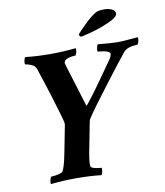

<svg xmlns="http://www.w3.org/2000/svg" viewBox="-89 -886 829 964"><g transform="rotate(-10 325.5 -404.5)"><path d="M369.1 -698.2Q360.4 -705.1 360.4 -710.9Q366.7 -720.7 401.9 -755.4Q437 -790 463.9 -805.7Q476.6 -813.5 508.8 -813.5Q529.3 -813.5 546.1 -805.9Q563 -798.3 563 -782.2Q563 -764.6 515.9 -743.9Q468.8 -723.1 425.8 -711.7Q382.8 -700.2 369.1 -698.2ZM186.5 -141.6 212.9 -277.3Q213.9 -284.7 210.9 -296.9Q205.1 -321.3 187.5 -377.9Q170.9 -434.6 156.2 -479.5L141.6 -524.4Q127.9 -567.4 124 -578.1Q118.2 -593.8 100.6 -601.3Q83 -608.9 68.4 -610.4Q66.4 -615.2 68.8 -628.7Q71.3 -642.1 75.2 -646.5Q134.8 -639.6 204.1 -639.6Q269.5 -639.6 333 -646.5Q335.4 -642.1 333 -628.7Q330.6 -615.2 326.2 -610.4Q325.7 -610.4 321.3 -610.1Q316.9 -609.9 314.2 -609.6Q311.5 -609.4 306.4 -608.6Q301.3 -607.9 297.6 -606.9Q293.9 -606 289.1 -604.7Q284.2 -603.5 280.8 -601.6Q277.3 -599.6 273.9 -597.2Q270.5 -594.7 268.6 -591.3Q266.6 -587.9 265.6 -584Q265.1 -583 269.5 -568.4L335.9 -352.5Q336.9 -351.6 344.7 -360.8Q352.5 -370.1 366.2 -388.4Q379.9 -406.7 394.8 -427Q409.7 -447.3 428.7 -474.1Q447.8 -501 461.7 -521Q475.6 -541 492.2 -564.5Q499.5 -576.2 501 -586.9Q503.9 -605 438.5 -610.4Q436.5 -615.2 439 -628.7Q441.4 -642.1 445.3 -646.5Q518.6 -639.6 545.9 -639.6Q568.8 -639.6 603 -642.8Q637.2 -646 649.4 -646.5Q651.9 -642.1 649.4 -628.7Q647 -615.2 642.6 -610.4Q642.1 -610.4 637 -609.9Q631.8 -609.4 628.9 -609.1Q626 -608.9 619.4 -608.2Q612.8 -607.4 608.4 -606.2Q604 -605 597.9 -603.3Q591.8 -601.6 587.2 -599.1Q582.5 -596.7 578.1 -593.3Q573.7 -589.8 570.3 -585.9Q544.4 -554.7 458.3 -441.9Q372.1 -329.1 347.7 -291Q340.3 -280.8 338.9 -272.5L313.5 -141.6Q298.8 -70.3 302.7 -49.8Q304.7 -36.6 357.4 -32.2Q359.4 -27.3 356.9 -13.9Q354.5 -0.5 350.6 3.9Q291 -2.9 221.7 -2.9Q156.2 -2.9 92.8 3.9Q90.3 -0.5 92.8 -13.9Q95.2 -27.3 99.6 -32.2Q154.3 -36.6 161.1 -49.8Q166 -59.1 170.9 -75.2Q175.8 -91.3 178 -101.3Q180.2 -111.3 186.5 -141.6Z"/></g></svg>

Font: Amiri
Style: Bold Slanted
Weight: 700
Italic angle: 9°
Designer: Khaled Hosny
Version: Version 000.107